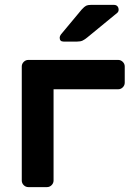

<svg xmlns="http://www.w3.org/2000/svg" viewBox="-20 -765 544 785"><path d="M69 0ZM490 -493V-427Q490 -416 482 -408Q474 -400 463 -400H199V-27Q199 -16 191 -8Q183 0 172 0H96Q85 0 77 -8Q69 -16 69 -27V-493Q69 -504 77 -512Q85 -520 96 -520H463Q474 -520 482 -512Q490 -504 490 -493ZM351 -745H446Q455 -745 460 -739.5Q465 -734 465 -725Q465 -718 460 -713L337 -612Q326 -603 317.5 -599Q309 -595 295 -595H240Q224 -595 224 -611Q224 -617 229 -624L314 -726Q325 -738 332 -741.5Q339 -745 351 -745Z"/></svg>

Font: Hezaedrus Medium
Style: Regular
Weight: 500
Designer: Hubert & Fischer
Foundry: Hubert & Fischer
Version: Version 1.10;September 3, 2019;FontCreator 11.5.0.2425 64-bi